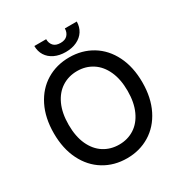

<svg xmlns="http://www.w3.org/2000/svg" viewBox="-202 -1038 1139 1198"><g transform="rotate(-30 367.5 -439.0)"><path d="M368.2 9.8Q275.9 9.8 203.4 -34.4Q130.9 -78.6 89.8 -160.9Q48.8 -243.2 48.8 -353.5Q48.8 -464.4 89.8 -546.6Q130.9 -628.9 203.4 -672.9Q275.9 -716.8 368.2 -716.8Q459.5 -716.8 532 -672.9Q604.5 -628.9 645.5 -546.6Q686.5 -464.4 686.5 -353.5Q686.5 -243.2 645.5 -160.9Q604.5 -78.6 532 -34.4Q459.5 9.8 368.2 9.8ZM368.2 -618.2Q306.6 -618.2 258.3 -587.4Q210 -556.6 182.6 -497.1Q155.3 -437.5 155.3 -353.5Q155.3 -269.5 182.6 -210Q210 -150.4 258.3 -119.6Q306.6 -88.9 368.2 -88.9Q429.2 -88.9 477.3 -119.6Q525.4 -150.4 552.7 -210.2Q580.1 -270 580.1 -353.5Q580.1 -437.5 552.7 -497.1Q525.4 -556.6 477.3 -587.4Q429.2 -618.2 368.2 -618.2ZM368.2 -755.9Q322.3 -755.9 287.6 -772.5Q252.9 -789.1 234.4 -818.6Q215.8 -848.1 215.8 -886.7H300.8Q300.8 -858.4 317.1 -839.8Q333.5 -821.3 368.2 -821.3Q401.9 -821.3 418.7 -840.1Q435.5 -858.9 435.5 -886.7H521.5Q521 -848.1 502.2 -818.6Q483.4 -789.1 448.7 -772.5Q414.1 -755.9 368.2 -755.9Z"/></g></svg>

Font: WEMIX Pretendard Medium
Style: Regular
Weight: 500
Designer: Base glyphs from Inter by Rasmus Andersson; Hangeul glyphs from Noto Sans CJK(Source Han Sans) by Jang Soo-young and Kan
Foundry: Kil Hyung-jin
Version: Version 1.000